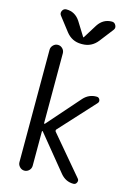

<svg xmlns="http://www.w3.org/2000/svg" viewBox="-140 -1033 780 1106"><g transform="rotate(15 250.0 -480.0)"><path d="M80.1 -40V-710Q80.1 -725.6 91.8 -737.8Q103.5 -750 119.6 -750Q135.7 -750 147.5 -738.3Q159.2 -726.6 159.2 -710V-293.9Q159.2 -292 161.6 -291Q164.1 -290 165 -292L335 -485.4Q367.2 -520.5 413.1 -519.5Q425.8 -519.5 431.2 -507.3Q436.5 -495.1 427.7 -485.4L236.3 -276.4Q232.4 -270.5 236.3 -263.7L428.7 -36.1Q437.5 -26.4 431.6 -13.2Q425.8 0 412.1 0Q366.2 0 335 -37.1L164.1 -246.1Q162.1 -248 160.6 -247.1Q159.2 -246.1 159.2 -244.1V-40Q159.2 -23.4 147.5 -11.7Q135.7 0 119.6 0Q103.5 0 91.8 -12.2Q80.1 -24.4 80.1 -40ZM156.2 -835 92.8 -917Q83 -929.7 90.3 -944.8Q97.7 -960 114.3 -960Q166 -960 196.3 -914.1L248 -831.1Q248 -830.1 250 -830.1Q252 -830.1 252 -831.1L303.7 -914.1Q334 -960 385.7 -960Q401.4 -960 409.2 -944.8Q417 -929.7 407.2 -917L343.8 -835Q308.6 -790 252.9 -790H247.1Q191.4 -790 156.2 -835Z"/></g></svg>

Font: Rounded Mgen+ 1m regular
Style: Regular
Weight: 400
Designer: [Source Han Sans]
Ryoko NISHIZUKA  (kana & ideographs); Paul D. Hunt (Latin, Greek & Cyrillic); Wenlong ZHANG  (bopomofo
Version: Version 1.059.20150602